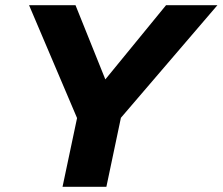

<svg xmlns="http://www.w3.org/2000/svg" viewBox="-20 -720 858 740"><path d="M221 0 277 -265 92 -700H271L386 -414L620 -700H818L446 -266L390 0Z"/></svg>

Font: Red Hat Text
Style: Bold Italic
Weight: 700
Italic angle: -12°
Designer: Pentagram, MCKL
Foundry: Pentagram, MCKL
Version: Version 1.023; ttfautohint (v1.8.3)